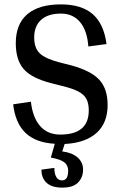

<svg xmlns="http://www.w3.org/2000/svg" viewBox="-20 -645 552 876"><path d="M275 12 264 46Q308 51 333.5 73Q359 95 359 129Q359 164 336.5 187.5Q314 211 264 211Q216 211 192.5 189Q169 167 169 129L228 121Q228 148 237 163Q246 178 263 178Q291 178 291 134Q291 110 274 96Q257 82 212 74L230 11Q143 6 96.5 -38.5Q50 -83 40 -169L121 -181Q129 -109 163 -70Q197 -31 255 -31Q385 -31 385 -141Q385 -174 374 -194Q363 -214 337.5 -227.5Q312 -241 263 -253L212 -266Q123 -289 87.5 -330.5Q52 -372 52 -448Q52 -535 104.5 -580Q157 -625 258 -625Q352 -625 403 -580.5Q454 -536 466 -444L383 -433Q378 -505 345.5 -544Q313 -583 258 -583Q199 -583 167.5 -554.5Q136 -526 136 -474Q136 -426 161.5 -401.5Q187 -377 253 -360L308 -346Q397 -321 434 -280Q471 -239 471 -166Q471 -84 420.5 -38.5Q370 7 275 12Z"/></svg>

Font: Arya
Style: Regular
Weight: 400
Designer: Eduardo Rodriguez Tunni, Modular Infotech
Foundry: Eduardo Rodriguez Tunni, Modular Infotech
Version: Version 1.002